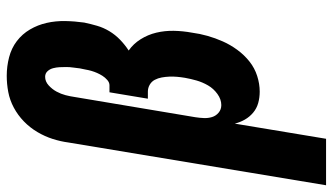

<svg xmlns="http://www.w3.org/2000/svg" viewBox="-259 -554 988 570"><g transform="rotate(-90 235.0 -269.0)"><path d="M-30 205 97 -560Q100 -583 107.5 -606.5Q115 -630 128 -652Q141 -674 159.5 -692Q178 -710 200.5 -722Q223 -734 247 -738.5Q271 -743 295 -743Q323 -743 350 -736Q377 -729 398 -713Q419 -697 432.5 -674Q446 -651 452 -624.5Q458 -598 457.5 -569.5Q457 -541 453 -513Q449 -494 443.5 -475Q438 -456 427.5 -438.5Q417 -421 402 -406.5Q387 -392 370 -381Q390 -367 403.5 -345.5Q417 -324 423 -299Q429 -274 428.5 -247Q428 -220 423 -193Q420 -170 413.5 -147Q407 -124 397 -101.5Q387 -79 372 -58.5Q357 -38 337.5 -22.5Q318 -7 294.5 0.5Q271 8 248 8Q230 8 214 3.5Q198 -1 185.5 -11.5Q173 -22 165 -36Q157 -50 153 -66L108 205ZM208 -106Q225 -106 241 -117.5Q257 -129 266.5 -145.5Q276 -162 281 -179.5Q286 -197 289 -214Q291 -226 292 -237.5Q293 -249 292.5 -260.5Q292 -272 290 -283Q288 -294 283 -303.5Q278 -313 268.5 -318.5Q259 -324 248 -324H227L246 -438H267Q275 -438 282.5 -444.5Q290 -451 295 -459Q300 -467 303.5 -475Q307 -483 309.5 -491.5Q312 -500 313.5 -509Q315 -518 317 -526Q318 -536 319.5 -546Q321 -556 321 -566.5Q321 -577 320.5 -586.5Q320 -596 317.5 -605.5Q315 -615 308.5 -622Q302 -629 292 -629Q278 -629 266.5 -618.5Q255 -608 248 -595Q241 -582 237.5 -568.5Q234 -555 232 -541L172 -183Q170 -170 169.5 -157.5Q169 -145 172.5 -133.5Q176 -122 185.5 -114Q195 -106 208 -106Z"/></g></svg>

Font: Iosevka Slab Heavy
Style: Italic
Weight: 900
Italic angle: -9°
Monospace: yes
Designer: Belleve Invis
Foundry: Belleve Invis
Version: Version 11.1.0; ttfautohint (v1.8.3)